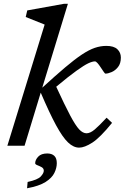

<svg xmlns="http://www.w3.org/2000/svg" viewBox="-20 -762 652 1004"><path d="M335 -742 201 -303.5Q271 -367.5 321.2 -410Q371.5 -452.5 408.5 -477Q445.5 -501.5 475.8 -511.8Q506 -522 536 -522Q575.5 -522 593.8 -504.5Q612 -487 612 -461Q612 -430 597.2 -411.5Q582.5 -393 563.5 -385Q544.5 -377 531.5 -377Q528.5 -377 521.5 -387.5Q514.5 -398 506 -410.5Q498 -423 490 -432Q482 -441 476.5 -441Q463 -441 441.2 -430.8Q419.5 -420.5 379.8 -392Q340 -363.5 274 -308.5Q319 -211 347 -158.2Q375 -105.5 394.2 -85.2Q413.5 -65 432.5 -65Q451.5 -65 474.8 -84.5Q498 -104 537.5 -146.5L566 -119.5Q503.5 -42.5 462.8 -16.2Q422 10 394 10Q364.5 10 336 -17Q307.5 -44 273.2 -107Q239 -170 193 -277.5L108.5 0H18.5L213.5 -633.5L114.5 -673L122.5 -707.5L314 -742ZM164 91.5Q164 74 179.8 57.2Q195.5 40.5 227 40.5Q250.5 40.5 263.8 52.8Q277 65 277 91.5Q277 116.5 264.2 142.5Q251.5 168.5 218 189.8Q184.5 211 121.5 222.5L124.5 189.5Q177.5 178 193.2 160.8Q209 143.5 209 131Q209 118.5 197.8 112.2Q186.5 106 175.2 101.8Q164 97.5 164 91.5Z"/></svg>

Font: Newsreader Caption
Style: Italic
Weight: 400
Italic angle: -17°
Designer: Hugues Gentile
Foundry: Production Type
Version: Version 1.001